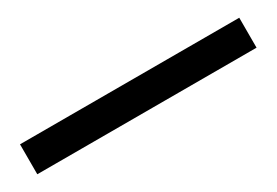

<svg xmlns="http://www.w3.org/2000/svg" viewBox="-10 -82 520 361"><g transform="rotate(-30 250.0 98.5)"><path d="M12 66V131H488V66Z"/></g></svg>

Font: Cambridge Sans Medium
Style: Regular
Weight: 500
Version: Version 2.020;PS 002.020;hotconv 1.0.88;makeotf.lib2.5.64775